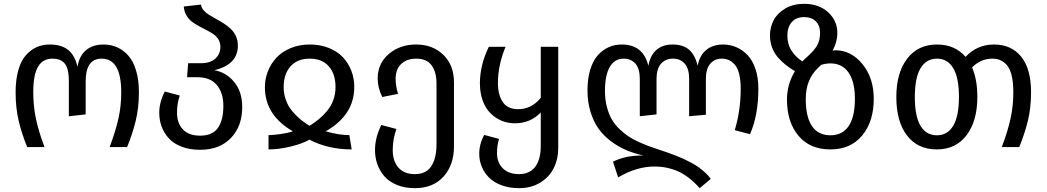

<svg xmlns="http://www.w3.org/2000/svg" viewBox="-20 -773 5500 1009"><path d="M123 0Q94.7 -68.8 78.4 -137Q62 -205.1 62 -288.1Q62 -354 76.2 -403.8Q90.3 -453.6 115.7 -482.4Q141.1 -511.2 172.4 -525.1Q203.6 -539.1 241.2 -539.1Q302.7 -539.1 338.1 -510.7Q373.5 -482.4 387.2 -421.9Q397 -480.5 432.6 -509.8Q468.3 -539.1 523.9 -539.1Q563 -539.1 595.9 -524.4Q628.9 -509.8 654.8 -480.2Q680.7 -450.7 695.3 -401.6Q710 -352.5 710 -288.1Q710 -206.1 693.1 -137.7Q676.3 -69.3 647.9 0H556.2Q588.4 -86.4 602.8 -151.9Q617.2 -217.3 617.2 -287.1Q617.2 -464.8 514.2 -464.8Q430.2 -464.8 430.2 -346.2V-171.9L341.8 -162.1V-346.2Q341.8 -382.3 335.4 -406.7Q329.1 -431.2 316.4 -443.4Q303.7 -455.6 289.3 -460.2Q274.9 -464.8 254.9 -464.8Q205.1 -464.8 179.9 -422.6Q154.8 -380.4 154.8 -289.1Q154.8 -216.8 168.5 -150.6Q182.1 -84.5 213.9 0Z M1106 -403.8Q1167 -394 1210 -343Q1252.9 -292 1252.9 -210Q1252.9 -109.4 1193.4 -47.6Q1133.8 14.2 1031.7 14.2Q977.5 14.2 935.5 -1.7Q893.6 -17.6 868.2 -44.9Q842.8 -72.3 829.8 -106.7Q816.9 -141.1 816.9 -180.2Q816.9 -236.3 846.2 -292L924.8 -271Q910.2 -229.5 910.2 -182.1Q910.2 -125.5 941.2 -92.8Q972.2 -60.1 1031.7 -60.1Q1096.7 -60.1 1125.2 -100.8Q1153.8 -141.6 1153.8 -216.8Q1153.8 -284.2 1119.9 -325.7Q1085.9 -367.2 1017.1 -367.2H962.9L968.8 -440.9H1037.1Q1085 -440.9 1111.6 -465.1Q1138.2 -489.3 1138.2 -526.9Q1138.2 -548.3 1128.2 -565.2Q1118.2 -582 1101.8 -593.3Q1085.4 -604.5 1065.7 -614.5Q1045.9 -624.5 1025.6 -635.5Q1005.4 -646.5 988.3 -659.4Q971.2 -672.4 959.5 -692.6Q947.8 -712.9 945.8 -738.8L1036.1 -749Q1038.1 -732.9 1049.8 -719.2Q1061.5 -705.6 1078.9 -694.8Q1096.2 -684.1 1116.5 -673.1Q1136.7 -662.1 1156.7 -649.2Q1176.8 -636.2 1193.1 -620.8Q1209.5 -605.5 1219.7 -583Q1230 -560.5 1230 -533.2Q1230 -433.6 1106 -403.8Z M1372.1 -314.9Q1372.1 -358.9 1388.2 -399.2Q1404.3 -439.5 1433.6 -470.7Q1462.9 -502 1508.1 -520.5Q1553.2 -539.1 1607.9 -539.1Q1662.6 -539.1 1707.5 -521.2Q1752.4 -503.4 1781.5 -472.7Q1810.5 -441.9 1826.2 -401.6Q1841.8 -361.3 1841.8 -315.9Q1841.8 -168.5 1691.9 -83Q1758.8 -63 1815.9 -63L1828.1 12.2Q1704.6 12.2 1606 -39.1Q1569.8 -18.1 1507.6 -2.9Q1445.3 12.2 1391.1 12.2V-63Q1415.5 -63 1453.9 -68.4Q1492.2 -73.7 1519 -83Q1372.1 -167.5 1372.1 -314.9ZM1470.7 -314.9Q1470.7 -285.2 1479.2 -257.6Q1487.8 -230 1500.5 -209.7Q1513.2 -189.5 1532.5 -170.2Q1551.8 -150.9 1568.6 -137.9Q1585.4 -125 1606.9 -111.8Q1633.8 -128.9 1655 -146.2Q1676.3 -163.6 1697.8 -188.7Q1719.2 -213.9 1731.2 -246.3Q1743.2 -278.8 1743.2 -315.9Q1743.2 -384.3 1707.8 -424.6Q1672.4 -464.8 1607.9 -464.8Q1543 -464.8 1506.8 -424.3Q1470.7 -383.8 1470.7 -314.9Z M2167 -539.1Q2253.9 -539.1 2309.8 -484.9Q2365.7 -430.7 2365.7 -340.8V-3.9Q2365.7 93.8 2311 154.8Q2256.3 215.8 2160.2 215.8Q2107.4 215.8 2066.2 199Q2024.9 182.1 2000.2 153.6Q1975.6 125 1963.1 90.1Q1950.7 55.2 1950.7 16.1Q1950.7 -49.8 1983.9 -116.2L2063 -95.2Q2043.9 -40.5 2043.9 16.1Q2043.9 73.7 2074 107.9Q2104 142.1 2160.2 142.1Q2219.7 142.1 2246.8 99.9Q2273.9 57.6 2273.9 -15.1V-335Q2273.9 -394 2248.3 -429.4Q2222.7 -464.8 2167 -464.8Q2129.4 -464.8 2104.2 -449Q2079.1 -433.1 2069.1 -410.4Q2059.1 -387.7 2059.1 -359.9Q2059.1 -320.8 2071.8 -279.8L1988.8 -263.2Q1964.8 -312 1964.8 -360.8Q1964.8 -439.5 2023.2 -489.3Q2081.5 -539.1 2167 -539.1Z M2821.8 -526.9H2913.6V5.9Q2913.6 63 2890.4 109.9Q2867.2 156.7 2819.6 186.3Q2772 215.8 2708 215.8Q2656.7 215.8 2616 200.7Q2575.2 185.5 2550 160.2Q2524.9 134.8 2511.7 102.8Q2498.5 70.8 2498.5 35.2Q2498.5 -16.6 2524.9 -64L2602.5 -43Q2591.8 -8.3 2591.8 30.8Q2591.8 81.5 2622.6 111.8Q2653.3 142.1 2708 142.1Q2738.8 142.1 2761.7 129.9Q2784.7 117.7 2797.4 96.7Q2810.1 75.7 2815.9 51.5Q2821.8 27.3 2821.8 0V-182.1Q2767.6 -125 2685.5 -125Q2648.4 -125 2615.7 -138.7Q2583 -152.3 2557.4 -178Q2531.7 -203.6 2516.8 -244.1Q2502 -284.7 2502 -335Q2502 -431.2 2548.8 -526.9H2636.7Q2596.7 -429.7 2596.7 -337.9Q2596.7 -273.9 2622.3 -236.6Q2647.9 -199.2 2702.6 -199.2Q2773.4 -199.2 2821.8 -258.8Z M3780.3 -539.1Q3817.4 -539.1 3850.3 -524.7Q3883.3 -510.3 3909.2 -482.7Q3935.1 -455.1 3950.2 -410.2Q3965.3 -365.2 3965.3 -308.1Q3965.3 -166 3921.4 -67.9L3841.3 -88.9Q3872.6 -192.9 3872.6 -307.1Q3872.6 -352.5 3864.3 -384.8Q3856 -417 3841.1 -433.6Q3826.2 -450.2 3809.8 -457.5Q3793.5 -464.8 3773.4 -464.8Q3735.8 -464.8 3712.6 -438.2Q3689.5 -411.6 3689.5 -357.9V-169.9L3601.6 -162.1V-357.9Q3601.6 -412.1 3578.4 -438.5Q3555.2 -464.8 3516.6 -464.8Q3477.5 -464.8 3453.9 -438.2Q3430.2 -411.6 3430.2 -357.9V-171.9L3342.3 -162.1V-357.9Q3342.3 -412.1 3319.3 -438.5Q3296.4 -464.8 3257.3 -464.8Q3210 -464.8 3184.6 -421.4Q3159.2 -377.9 3159.2 -294.9Q3159.2 -250.5 3168.9 -212.6Q3178.7 -174.8 3194.1 -147.5Q3209.5 -120.1 3233.9 -96.4Q3258.3 -72.8 3281.5 -57.1Q3304.7 -41.5 3336.2 -27.3Q3367.7 -13.2 3391.4 -4.4Q3415 4.4 3446.3 14.6Q3447.8 15.1 3448.2 15.1Q3472.7 23.4 3485.8 27.8Q3499 32.2 3525.6 42.5Q3552.2 52.7 3569.3 60.5Q3586.4 68.4 3610.6 81.1Q3634.8 93.8 3651.6 106Q3668.5 118.2 3685.8 134Q3703.1 149.9 3715.3 167L3657.2 215.8Q3600.6 152.8 3543.2 127.4Q3485.8 102.1 3419.4 102.1Q3325.7 102.1 3228.5 159.2L3201.2 76.2Q3239.7 58.6 3276.1 51.3Q3312.5 43.9 3361.3 43.9Q3313 33.7 3271.5 16.1Q3230 -1.5 3191.7 -30Q3153.3 -58.6 3126.5 -95.5Q3099.6 -132.3 3083.5 -184.3Q3067.4 -236.3 3067.4 -297.9Q3067.4 -360.4 3082 -407.7Q3096.7 -455.1 3122.1 -483.2Q3147.5 -511.2 3179 -525.1Q3210.4 -539.1 3247.6 -539.1Q3360.4 -539.1 3387.2 -426.8Q3397 -482.4 3429.7 -510.7Q3462.4 -539.1 3514.2 -539.1Q3569.8 -539.1 3601.3 -511.7Q3632.8 -484.4 3646.5 -426.8Q3656.2 -481.9 3691.4 -510.5Q3726.6 -539.1 3780.3 -539.1Z M4369.6 -508.8Q4453.6 -508.8 4512.7 -435.8Q4571.8 -362.8 4571.8 -253.9Q4571.8 -134.8 4511.2 -61.3Q4450.7 12.2 4343.8 12.2Q4236.3 12.2 4176 -59.6Q4115.7 -131.3 4115.7 -250Q4115.7 -330.6 4157.7 -398.9Q4128.9 -416 4107.7 -433.1Q4086.4 -450.2 4066.9 -472.9Q4047.4 -495.6 4036.9 -524.7Q4026.4 -553.7 4026.4 -586.9Q4026.4 -630.4 4045.9 -667.2Q4065.4 -704.1 4107.2 -728.5Q4148.9 -752.9 4205.6 -752.9Q4283.7 -752.9 4332 -708.5Q4380.4 -664.1 4380.4 -600.1Q4380.4 -552.7 4355.5 -506.8Q4365.2 -508.8 4369.6 -508.8ZM4117.7 -586.9Q4117.7 -540.5 4140.1 -506.1Q4162.6 -471.7 4196.8 -450.2Q4204.6 -459.5 4222.7 -475.1Q4259.3 -507.3 4274.4 -534.9Q4289.6 -562.5 4289.6 -600.1Q4289.6 -638.7 4267.3 -660.9Q4245.1 -683.1 4205.6 -683.1Q4163.1 -683.1 4140.4 -656.2Q4117.7 -629.4 4117.7 -586.9ZM4472.7 -253.9Q4472.7 -342.8 4439.5 -391.4Q4406.2 -439.9 4343.8 -439.9Q4321.3 -439.9 4295.4 -432.1Q4292.5 -429.7 4287.1 -424.1Q4281.7 -418.5 4278.8 -416Q4214.4 -355.5 4214.4 -252.9Q4214.4 -158.2 4247.3 -110.1Q4280.3 -62 4343.8 -62Q4407.2 -62 4439.9 -110.4Q4472.7 -158.7 4472.7 -253.9Z M5203.6 -539.1Q5294.9 -539.1 5346.7 -475.1Q5398.4 -411.1 5398.4 -288.1Q5398.4 -206.1 5381.6 -137.7Q5364.7 -69.3 5336.4 0H5244.6Q5276.9 -85.9 5291 -151.6Q5305.2 -217.3 5305.2 -287.1Q5305.2 -383.3 5276.4 -424.1Q5247.6 -464.8 5195.3 -464.8Q5134.3 -464.8 5088.4 -418.9Q5116.2 -354.5 5116.2 -264.2Q5116.2 -137.2 5059.6 -62.5Q5002.9 12.2 4903.3 12.2Q4802.7 12.2 4746.6 -60.8Q4690.4 -133.8 4690.4 -263.2Q4690.4 -390.1 4747.3 -464.6Q4804.2 -539.1 4904.3 -539.1Q4998.5 -539.1 5054.2 -474.1Q5114.7 -539.1 5203.6 -539.1ZM5019.5 -264.2Q5019.5 -364.7 4989.5 -414.8Q4959.5 -464.8 4904.3 -464.8Q4848.1 -464.8 4817.9 -414.8Q4787.6 -364.7 4787.6 -263.2Q4787.6 -162.1 4817.4 -112.1Q4847.2 -62 4903.3 -62Q4959.5 -62 4989.5 -112.3Q5019.5 -162.6 5019.5 -264.2Z"/></svg>

Font: FiraGO
Style: Regular
Weight: 400
Designer: bBox Type
Foundry: bBox Type GmbH
Version: Version 1.001;PS 001.001;hotconv 1.0.88;makeotf.lib2.5.64775